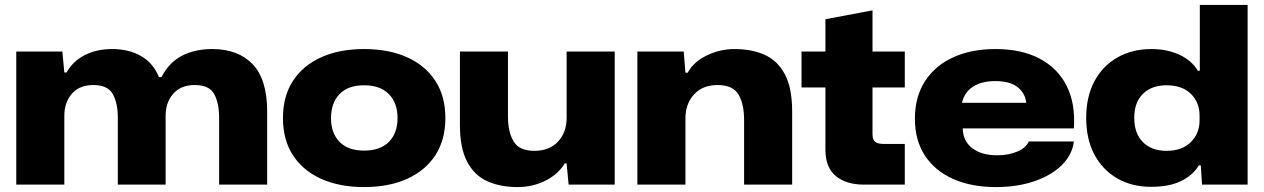

<svg xmlns="http://www.w3.org/2000/svg" viewBox="-20 -749 5129 779"><path d="M46 0V-540H233L241 -455H250Q276 -501 324 -525.5Q372 -550 435 -550Q503 -550 552.5 -521.5Q602 -493 625 -436H635Q667 -497 719.5 -523.5Q772 -550 841 -550Q946 -550 1005 -488.5Q1064 -427 1064 -297V0H869V-272Q869 -331 849 -367.5Q829 -404 770 -404Q714 -404 683 -369Q652 -334 652 -279V0H458V-272Q458 -331 437.5 -367.5Q417 -404 358 -404Q302 -404 271.5 -368.5Q241 -333 241 -279V0Z M1457 10Q1358 10 1284 -23Q1210 -56 1169 -118.5Q1128 -181 1128 -270Q1128 -359 1169 -421.5Q1210 -484 1284 -517Q1358 -550 1457 -550Q1557 -550 1631 -517Q1705 -484 1746 -421.5Q1787 -359 1787 -270Q1787 -182 1746.5 -119.5Q1706 -57 1632 -23.5Q1558 10 1457 10ZM1457 -138Q1523 -138 1558 -173.5Q1593 -209 1593 -270Q1593 -331 1558 -367Q1523 -403 1457 -403Q1392 -403 1357.5 -367Q1323 -331 1323 -270Q1323 -209 1357.5 -173.5Q1392 -138 1457 -138Z M2080 10Q2009 10 1956.5 -14Q1904 -38 1875 -93.5Q1846 -149 1846 -242V-540H2041V-277Q2041 -213 2064 -175Q2087 -137 2148 -137Q2209 -137 2244 -174.5Q2279 -212 2279 -271V-540H2474V0H2287L2279 -86H2271Q2246 -43 2194 -16.5Q2142 10 2080 10Z M2566 0V-540H2754L2761 -454H2770Q2795 -499 2848.5 -524.5Q2902 -550 2960 -550Q3030 -550 3082.5 -526.5Q3135 -503 3164.5 -447.5Q3194 -392 3194 -297V0H2999V-262Q2999 -328 2976 -366Q2953 -404 2891 -404Q2831 -404 2796 -366Q2761 -328 2761 -269V0Z M3484 0Q3414 0 3371.5 -34.5Q3329 -69 3329 -141V-394H3232V-540H3329V-671L3520 -707V-540H3651V-394H3520V-205Q3520 -182 3531 -173.5Q3542 -165 3565 -165H3651V0Z M4021 10Q3921 10 3847 -23Q3773 -56 3732.5 -118Q3692 -180 3692 -267Q3692 -356 3733 -419.5Q3774 -483 3847.5 -516.5Q3921 -550 4019 -550Q4124 -550 4197.5 -511.5Q4271 -473 4307.5 -401Q4344 -329 4337 -228H3886Q3887 -177 3924.5 -148Q3962 -119 4026 -119Q4073 -119 4108.5 -134.5Q4144 -150 4154 -175H4337Q4330 -120 4287.5 -78.5Q4245 -37 4176 -13.5Q4107 10 4021 10ZM4018 -420Q3963 -420 3928 -397.5Q3893 -375 3883 -332H4144Q4139 -372 4108 -396Q4077 -420 4018 -420Z M4650 9Q4572 9 4512.5 -25.5Q4453 -60 4420 -122.5Q4387 -185 4387 -271Q4387 -356 4420 -418.5Q4453 -481 4513 -515.5Q4573 -550 4652 -550Q4715 -550 4765 -527Q4815 -504 4840 -462H4848V-729H5042V0H4857L4852 -78H4844Q4821 -39 4773 -15Q4725 9 4650 9ZM4713 -137Q4775 -137 4811 -172Q4847 -207 4847 -261V-280Q4847 -334 4811.5 -368.5Q4776 -403 4713 -403Q4653 -403 4617.5 -368.5Q4582 -334 4582 -271Q4582 -207 4617.5 -172Q4653 -137 4713 -137Z"/></svg>

Font: Mona Sans Expanded ExtraBold
Style: Regular
Weight: 800
Width: 7
Designer: Deni Anggara
Foundry: GitHub
Version: Version 1.001; ttfautohint (v1.8.4.7-5d5b);gftools[0.9.33]